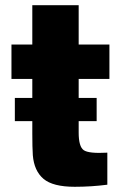

<svg xmlns="http://www.w3.org/2000/svg" viewBox="-20 -704 449 737"><path d="M351 -328V-239H282V-195Q282 -141 301.5 -127.5Q321 -114 392 -118V5Q330 13 267 13Q183 13 147 -17.5Q111 -48 106 -108Q104 -138 104 -191V-239H37V-328H104V-401H24V-533H104V-684H282V-533H400V-401H282V-328Z"/></svg>

Font: Nacelle Heavy
Style: Regular
Weight: 800
Designer: Sora Sagano
Foundry: Sora Sagano
Version: Version 1.000;FEAKit 1.0